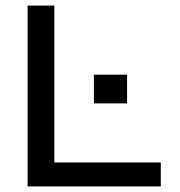

<svg xmlns="http://www.w3.org/2000/svg" viewBox="-20 -669 646 689"><path d="M175 -649V-86H557V0H79V-649ZM436 -401V-298H317V-401Z"/></svg>

Font: Syne Med Modified
Style: Regular
Weight: 500
Designer: Lucas Descroix
Foundry: Bonjour Monde
Version: Version 2.200